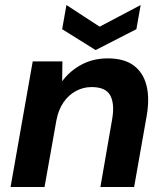

<svg xmlns="http://www.w3.org/2000/svg" viewBox="-20 -743 656 763"><path d="M22 0 110 -499H228L227 -420Q257 -461 303.5 -486Q350 -511 408 -511Q473 -511 511 -483Q549 -455 562 -404Q575 -353 563 -283L513 0H379L426 -271Q436 -331 418 -364Q400 -397 344 -397Q311 -397 282 -381.5Q253 -366 232.5 -336.5Q212 -307 204 -264L157 0ZM539 -723 522 -627 360 -544 227 -627 244 -723 376 -637Z"/></svg>

Font: DM Sans 20pt
Style: Bold Italic
Weight: 700
Italic angle: -10°
Version: Version 4.004;gftools[0.9.30]